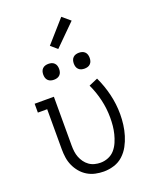

<svg xmlns="http://www.w3.org/2000/svg" viewBox="-176 -1076 952 1182"><g transform="rotate(-20 300.0 -484.5)"><path d="M296 8Q268 8 240.5 2Q213 -4 189 -18.5Q165 -33 147 -54.5Q129 -76 117.5 -101.5Q106 -127 102 -154.5Q98 -182 98 -210V-472H37V-530H163V-210Q163 -190 165.5 -170.5Q168 -151 175 -133Q182 -115 193.5 -99Q205 -83 221 -71.5Q237 -60 256.5 -55Q276 -50 295 -50Q322 -50 347 -60.5Q372 -71 389 -91Q406 -111 416.5 -135.5Q427 -160 433.5 -186Q440 -212 442.5 -238Q445 -264 445 -291Q445 -350 431.5 -408Q418 -466 393 -519L451 -544Q479 -485 494.5 -420.5Q510 -356 510 -290Q510 -256 505.5 -221.5Q501 -187 491 -154Q481 -121 464.5 -90.5Q448 -60 422.5 -36.5Q397 -13 363.5 -2.5Q330 8 296 8ZM400 -628Q389 -628 379 -631Q369 -634 361.5 -641.5Q354 -649 351 -659Q348 -669 348 -680Q348 -691 351 -701Q354 -711 361.5 -718.5Q369 -726 379 -729Q389 -732 400 -732Q411 -732 421 -729Q431 -726 438.5 -718.5Q446 -711 449 -701Q452 -691 452 -680Q452 -669 449 -659Q446 -649 438.5 -641.5Q431 -634 421 -631Q411 -628 400 -628ZM200 -628Q189 -628 179 -631Q169 -634 161.5 -641.5Q154 -649 151 -659Q148 -669 148 -680Q148 -691 151 -701Q154 -711 161.5 -718.5Q169 -726 179 -729Q189 -732 200 -732Q211 -732 221 -729Q231 -726 238.5 -718.5Q246 -711 249 -701Q252 -691 252 -680Q252 -669 249 -659Q246 -649 238.5 -641.5Q231 -634 221 -631Q211 -628 200 -628ZM289 -797 247 -833 374 -977 426 -933Z"/></g></svg>

Font: Iosevka Curly Slab LtEx
Style: Regular
Weight: 300
Width: 7
Monospace: yes
Designer: Belleve Invis
Foundry: Belleve Invis
Version: Version 11.1.0; ttfautohint (v1.8.3)